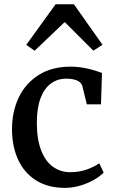

<svg xmlns="http://www.w3.org/2000/svg" viewBox="-20 -890 551 921"><path d="M37.6 0ZM246.6 -869.6H334.5L471.7 -675.3L427.7 -647L290.5 -784.2L146 -646.5L106 -674.8ZM469.2 -540 464.4 -389.6H396.5L374 -481Q367.2 -497.1 346.9 -504.9Q326.7 -512.7 298.3 -512.7Q255.4 -512.7 223.6 -489Q191.9 -465.3 174.3 -418.2Q156.7 -371.1 156.7 -301.8Q156.7 -221.2 177.7 -168Q198.7 -114.7 234.9 -89.4Q271 -64 316.4 -64Q358.9 -64 394.8 -76.4Q430.7 -88.9 456.1 -106.9L477.1 -62Q459.5 -43.9 430.2 -27.1Q400.9 -10.3 364.5 0.5Q328.1 11.2 291.5 11.2Q209 11.2 151.9 -25.4Q94.7 -62 66.2 -125.7Q37.6 -189.5 37.6 -270.5Q37.6 -354 69.8 -422.1Q102.1 -490.2 165.5 -530.3Q229 -570.3 318.8 -570.3Q389.2 -570.3 469.2 -540Z"/></svg>

Font: Merriweather
Style: Regular
Weight: 400
Designer: Eben Sorkin
Foundry: Eben Sorkin
Version: Version 1.584; ttfautohint (v1.6)